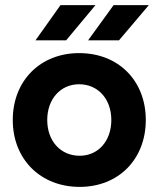

<svg xmlns="http://www.w3.org/2000/svg" viewBox="-20 -720 621 752"><path d="M292 12C444 12 551 -96 551 -250C551 -404 444 -512 290 -512C138 -512 30 -404 30 -250C30 -96 139 12 292 12ZM292 -110C217 -110 165 -168 165 -250C165 -332 217 -390 290 -390C364 -390 416 -332 416 -250C416 -168 365 -110 292 -110ZM325 -562H446L563 -700H425ZM119 -562H239L354 -700H217Z"/></svg>

Font: HB Figtree Prototype
Style: Bold
Weight: 700
Designer: Alfredo Marco Pradil
Foundry: Hanken Design Co.®
Version: Version 1.002;Glyphs 3.2 (3228)